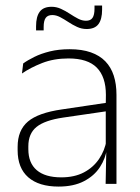

<svg xmlns="http://www.w3.org/2000/svg" viewBox="-20 -678 518 708"><path d="M409.5 0H369.5L372 -125L370 -131.5V-290L370.5 -328Q370.5 -394.5 337 -428.5Q303.5 -462.5 232.5 -462.5Q178.5 -462.5 135.2 -445.5Q92 -428.5 61 -407L65.5 -444Q82 -456 106.8 -468.2Q131.5 -480.5 164 -488.5Q196.5 -496.5 237 -496.5Q282 -496.5 314.8 -485Q347.5 -473.5 368.5 -451.8Q389.5 -430 399.5 -399Q409.5 -368 409.5 -328.5ZM196 10Q123.5 10 84.2 -24.2Q45 -58.5 45 -124V-136.5Q45 -197.5 83 -229.8Q121 -262 208 -274.5L379.5 -300L381.5 -269L213.5 -244.5Q145 -234.5 114.8 -210Q84.5 -185.5 84.5 -138.5V-128Q84.5 -77 115.5 -50.5Q146.5 -24 206 -24Q254.5 -24 289.2 -42.2Q324 -60.5 345.2 -91.8Q366.5 -123 373 -162L383.5 -131H374.5Q369.5 -94 348.5 -61.8Q327.5 -29.5 289.5 -9.8Q251.5 10 196 10ZM299.5 -571Q281 -571 264.2 -578.8Q247.5 -586.5 232 -596.8Q216.5 -607 201.8 -614.8Q187 -622.5 173 -622.5Q156 -622.5 148.5 -612Q141 -601.5 141 -578.5V-566H113V-581.5Q113 -616.5 126.5 -634.8Q140 -653 170.5 -653Q188.5 -653 205.2 -645.2Q222 -637.5 237.5 -627.2Q253 -617 267.8 -609.2Q282.5 -601.5 297 -601.5Q314 -601.5 321.2 -612.2Q328.5 -623 328.5 -646V-657.5H356.5V-642.5Q356.5 -607 343 -589Q329.5 -571 299.5 -571Z"/></svg>

Font: Anek Devanagari Medium ExtraLight
Style: Regular
Weight: 250
Version: Version 1.003